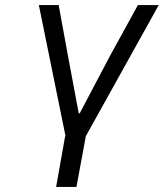

<svg xmlns="http://www.w3.org/2000/svg" viewBox="-20 -536 645 756"><path d="M238 0 133 -516H211L248 -314L290 -90H294L412 -314L523 -516H605L318 0L281 200H201L236.5 0Z"/></svg>

Font: JuliaMono ExtraBold
Style: Italic
Weight: 800
Italic angle: -9°
Monospace: yes
Designer: cormullion
Foundry: corm
Version: Version 0.057; ttfautohint (v1.8.4)